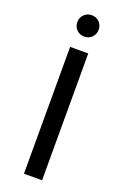

<svg xmlns="http://www.w3.org/2000/svg" viewBox="-169 -945 648 996"><g transform="rotate(20 155.0 -446.5)"><path d="M105 0V-700H205V0ZM155 -775Q130 -775 113 -792Q96 -809 96 -834Q96 -859 113 -876Q130 -893 155 -893Q180 -893 197 -876Q214 -859 214 -834Q214 -809 197 -792Q180 -775 155 -775Z"/></g></svg>

Font: Montserrat Z Med
Style: Regular
Weight: 500
Designer: Julieta Ulanovsky
Foundry: Julieta Ulanovsky
Version: Version 8.000